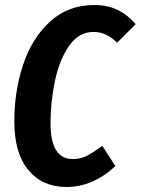

<svg xmlns="http://www.w3.org/2000/svg" viewBox="-20 -728 560 764"><path d="M520 -632 446 -558Q403 -601 353 -601Q293 -601 254.5 -545Q216 -489 198.5 -405.5Q181 -322 181 -237Q181 -95 270 -95Q300 -95 325.5 -108Q351 -121 387 -148L439 -67Q350 16 244 16Q149 16 93 -51Q37 -118 37 -245Q37 -365 72 -470.5Q107 -576 179 -642Q251 -708 355 -708Q408 -708 448 -688.5Q488 -669 520 -632Z"/></svg>

Font: Fira Sans Compressed SemiBold
Style: Italic
Weight: 600
Width: 1
Italic angle: -8°
Designer: bBox Type GmbH & Carrois Corporate GbR & Edenspiekermann AG
Foundry: bBox Type GmbH & Carrois Corporate GbR & Edenspiekermann AG
Version: Version 4.301